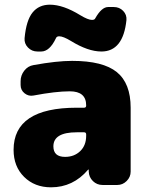

<svg xmlns="http://www.w3.org/2000/svg" viewBox="-20 -790 636 820"><path d="M348 -210V-216Q348 -225 339 -225H308Q208 -225 208 -165Q208 -120 258 -120Q297 -120 322.5 -144.5Q348 -169 348 -210ZM288 -530Q420 -530 479 -482Q538 -434 538 -330V-57Q538 -34 521 -17Q504 0 481 0H418Q394 0 377 -16.5Q360 -33 359 -57V-65Q359 -66 358 -66Q357 -66 356 -65Q292 10 198 10Q128 10 83 -34.5Q38 -79 38 -150Q38 -330 308 -330H339Q348 -330 348 -339V-340Q348 -400 278 -400Q218 -400 123 -382Q102 -378 85 -391.5Q68 -405 68 -427V-443Q68 -468 83.5 -488Q99 -508 123 -512Q222 -530 288 -530ZM466 -760Q490 -760 506 -743.5Q522 -727 520 -704Q506 -570 413 -570Q356 -570 283 -615Q250 -635 233 -635Q222 -635 219 -627Q192 -570 156 -570H140Q116 -570 99.5 -587Q83 -604 85 -627Q92 -703 119 -736.5Q146 -770 193 -770Q250 -770 323 -725Q356 -705 373 -705Q384 -705 387 -712Q414 -760 442 -760Z"/></svg>

Font: Rounded Mplus 1c Black
Style: Regular
Weight: 900
Version: Version 1.059.20150529